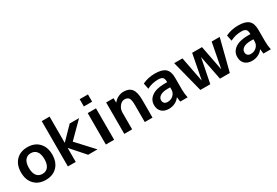

<svg xmlns="http://www.w3.org/2000/svg" viewBox="56 -1745 3965 2751"><g transform="rotate(-30 2038.0 -370.0)"><path d="M103.5 -457Q173 -530 292 -530Q411 -530 481 -457Q551 -384 551 -260Q551 -136 481 -63Q411 10 292 10Q173 10 103.5 -63Q34 -136 34 -260Q34 -384 103.5 -457ZM292 -89Q353 -89 387 -132.5Q421 -176 421 -260Q421 -344 387 -387.5Q353 -431 292 -431Q232 -431 198 -387.5Q164 -344 164 -260Q164 -176 198 -132.5Q232 -89 292 -89Z M791 -230H789V0H659V-750H789V-317H791L989 -520H1144L897 -273L1149 0H994Z M1287 -630V-750H1424V-630ZM1287 0V-520H1424V0Z M1592 -520H1714L1716 -447H1718Q1748 -486 1792.5 -508Q1837 -530 1884 -530Q1974 -530 2016.5 -474.5Q2059 -419 2059 -293V0H1931V-280Q1931 -366 1911 -396.5Q1891 -427 1839 -427Q1795 -427 1758.5 -382Q1722 -337 1722 -277V0H1592Z M2402 -530Q2521 -530 2573 -483.5Q2625 -437 2625 -333V-140Q2625 -69 2640 0H2517Q2511 -33 2508 -77H2506Q2478 -36 2430.5 -13Q2383 10 2327 10Q2254 10 2210.5 -30.5Q2167 -71 2167 -143Q2167 -230 2240.5 -282.5Q2314 -335 2452 -335H2495V-338Q2495 -391 2474 -412Q2453 -433 2399 -433Q2301 -433 2214 -388L2195 -485Q2290 -530 2402 -530ZM2289 -153Q2289 -121 2308 -103Q2327 -85 2360 -85Q2417 -85 2456 -122Q2495 -159 2495 -215V-249H2452Q2373 -249 2331 -222.5Q2289 -196 2289 -153Z M2855 -520 2934 -110H2936L3015 -520H3178L3257 -110H3259L3338 -520H3471L3338 0H3175L3096 -400H3094L3015 0H2851L2718 -520Z M3779 -530Q3898 -530 3950 -483.5Q4002 -437 4002 -333V-140Q4002 -69 4017 0H3894Q3888 -33 3885 -77H3883Q3855 -36 3807.5 -13Q3760 10 3704 10Q3631 10 3587.5 -30.5Q3544 -71 3544 -143Q3544 -230 3617.5 -282.5Q3691 -335 3829 -335H3872V-338Q3872 -391 3851 -412Q3830 -433 3776 -433Q3678 -433 3591 -388L3572 -485Q3667 -530 3779 -530ZM3666 -153Q3666 -121 3685 -103Q3704 -85 3737 -85Q3794 -85 3833 -122Q3872 -159 3872 -215V-249H3829Q3750 -249 3708 -222.5Q3666 -196 3666 -153Z"/></g></svg>

Font: M PLUS 1p
Style: Bold
Weight: 700
Version: Version 1.062